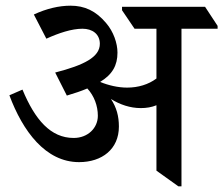

<svg xmlns="http://www.w3.org/2000/svg" viewBox="-20 -648 785 675"><path d="M258 -78C339 -78 398 -124 398 -203C398 -239 390 -270 370 -300C402 -280 438 -268 475 -268C495 -268 513 -271 530 -278V-48L607 7H618V-547H745V-557L701 -624H409V-612L453 -547H530V-372C502 -351 466 -340 427 -340C395 -340 361 -348 332 -360C375 -386 393 -418 393 -463C393 -496 379 -537 353 -567C317 -610 277 -628 228 -628C188 -628 144 -618 99 -597L143 -512C187 -532 232 -547 270 -547C305 -547 331 -528 331 -494C331 -447 275 -419 174 -393L215 -312C242 -320 266 -328 287 -337C311 -311 324 -276 324 -241C324 -198 289 -163 239 -163C158 -163 103 -227 59 -333L13 -313C60 -187 140 -78 258 -78Z"/></svg>

Font: Noto Serif Devanagari Medium
Style: Regular
Weight: 500
Designer: Universal Thirst, Indian Type Foundry and the Monotype Design Team
Foundry: Monotype Imaging Inc.
Version: Version 2.004